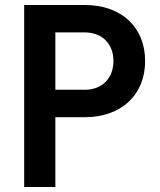

<svg xmlns="http://www.w3.org/2000/svg" viewBox="-20 -750 640 770"><path d="M202 0V-280H320C466 -280 562 -369 562 -505C562 -641 467 -730 320 -730H77V0ZM202 -620H320C390 -620 435 -574 435 -505C435 -437 390 -390 320 -390H202Z"/></svg>

Font: Tekne LDO
Style: Bold
Weight: 700
Monospace: yes
Designer: Alessio Laiso, Mario Rullo, Paolo Rosset
Foundry: Alessio Laiso
Version: Version 1.000;hotconv 1.0.109;makeotfexe 2.5.65596